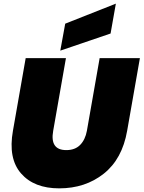

<svg xmlns="http://www.w3.org/2000/svg" viewBox="-20 -1027 788 1054"><path d="M51 -309 121 -708H342L272 -309Q253 -203 344 -203Q392 -203 420 -231.5Q448 -260 457 -309L527 -708H748L678 -309Q651 -154 549.5 -73.5Q448 7 305 7Q167 7 95.5 -75Q24 -157 51 -309ZM338 -897 616 -1007 587 -843 311 -749Z"/></svg>

Font: Poppins Black
Style: Italic
Weight: 900
Italic angle: -10°
Designer: Ninad Kale (Devanagari), Jonny Pinhorn (Latin)
Foundry: Indian Type Foundry
Version: Version 3.200;PS 1.000;hotconv 16.6.54;makeotf.lib2.5.65590